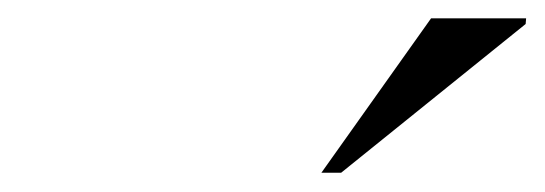

<svg xmlns="http://www.w3.org/2000/svg" viewBox="-20 -724 579 204"><path d="M321.5 -540.5 438 -704.5H539L538.5 -698.5L342.5 -540.5Z"/></svg>

Font: Newsreader 48pt
Style: Italic
Weight: 400
Italic angle: -17°
Version: Version 1.003